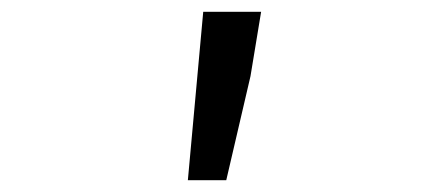

<svg xmlns="http://www.w3.org/2000/svg" viewBox="-20 -825 740 325"><path d="M324 -805 298 -520H363L404 -696L422 -805Z"/></svg>

Font: Kawkab Mono Light
Style: Bold
Weight: 400
Monospace: yes
Designer: Abdullah Arif
Foundry: Abdullah Arif
Version: Version 1.000;PS 000.500;hotconv 1.0.88;makeotf.lib2.5.64775